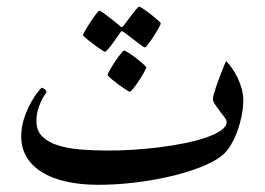

<svg xmlns="http://www.w3.org/2000/svg" viewBox="-20 -521 775 561"><path d="M690.9 -227.5Q690.9 -208.5 686.5 -185.3Q682.1 -162.1 674.1 -139.4Q666 -116.7 654.3 -97.2Q642.6 -77.6 627.9 -65.9Q604.5 -47.4 564 -31.7Q523.4 -16.1 474.4 -4.9Q425.3 6.3 371.6 12.7Q317.9 19 267.6 19Q214.8 19 173.1 9.5Q131.3 0 102.3 -18.1Q73.2 -36.1 57.6 -62.5Q42 -88.9 42 -122.1Q42 -150.4 50.8 -176.3Q59.6 -202.1 70.6 -221.7Q81.5 -241.2 91.1 -252.9Q100.6 -264.6 102.1 -264.6Q104.5 -264.6 110.1 -260.7Q115.7 -256.8 115.7 -252V-251.5Q115.7 -251 115.2 -250.5Q113.8 -248 108.9 -241Q104 -233.9 99.1 -222.9Q94.2 -211.9 90.3 -197.8Q86.4 -183.6 86.4 -167.5Q86.4 -139.6 103 -122.8Q119.6 -106 148.2 -96.7Q176.8 -87.4 215.1 -84.2Q253.4 -81.1 296.4 -81.1Q330.6 -81.1 369.4 -83.5Q408.2 -85.9 446.8 -90.8Q485.4 -95.7 520.5 -102.8Q555.7 -109.9 582.8 -119.4Q609.9 -128.9 626 -140.1Q642.1 -151.4 642.1 -165Q642.1 -170.4 635.7 -178.7Q629.4 -187 622.1 -196.5Q614.7 -206.1 608.4 -215.6Q602.1 -225.1 602.1 -232.9Q602.1 -236.3 604.5 -245.1Q606.9 -253.9 610.8 -265.4Q614.7 -276.9 619.4 -289.6Q624 -302.2 628.4 -313.2Q632.8 -324.2 636 -332.3Q639.2 -340.3 640.6 -342.8Q649.4 -334 658.4 -321Q667.5 -308.1 674.8 -292.7Q682.1 -277.3 686.5 -260.5Q690.9 -243.7 690.9 -227.5ZM386.2 -501.5Q389.2 -501.5 399.4 -494.6Q409.7 -487.8 420.9 -479Q432.1 -470.2 440.9 -462.4Q449.7 -454.6 449.7 -452.6Q449.7 -449.7 443.4 -438.5Q437 -427.2 429 -414.8Q420.9 -402.3 413.3 -392.3Q405.8 -382.3 403.3 -382.3Q401.4 -382.3 391.8 -389.4Q382.3 -396.5 371.1 -404.8L341.8 -427.2Q338.4 -429.7 335.4 -429.7Q334 -429.7 331.5 -425.8Q320.3 -410.2 311.5 -397.5Q303.7 -386.7 296.4 -378.2Q289.1 -369.6 286.6 -369.6Q285.6 -369.6 280.5 -372.8Q275.4 -376 268.1 -381.1Q260.7 -386.2 252.9 -392.1Q245.1 -397.9 238.3 -403.3Q231.4 -408.7 227.1 -412.8Q222.7 -417 222.7 -418.5Q222.7 -420.4 225.8 -426.3Q229 -432.1 233.9 -440.2Q238.8 -448.2 244.4 -457Q250 -465.8 255.4 -472.9Q260.7 -480 264.6 -484.9Q268.6 -489.7 269.5 -489.7Q272.9 -489.7 282.7 -482.7Q292.5 -475.6 303.2 -467.3Q315.9 -457.5 330.1 -445.3Q333 -441.9 335.4 -441.9Q337.9 -441.9 341.8 -446.8Q353 -461.9 362.3 -474.1Q370.1 -484.4 377.2 -492.9Q384.3 -501.5 386.2 -501.5ZM407.2 -324.2Q407.2 -321.3 400.9 -309.8Q394.5 -298.3 386.2 -285.6Q377.9 -272.9 369.9 -262.9Q361.8 -252.9 358.9 -252.9Q357.9 -252.9 352.5 -256.1Q347.2 -259.3 340.1 -264.2Q333 -269 325 -275.1Q316.9 -281.2 310.1 -286.6Q303.2 -292 298.8 -296.4Q294.4 -300.8 294.4 -302.2Q294.4 -304.2 297.6 -310.1Q300.8 -315.9 305.4 -324Q310.1 -332 315.9 -340.8Q321.8 -349.6 327.1 -356.7Q332.5 -363.8 336.7 -368.7Q340.8 -373.5 342.3 -373.5Q345.2 -373.5 355.7 -366.7Q366.2 -359.9 377.7 -351.1Q389.2 -342.3 398.2 -334.2Q407.2 -326.2 407.2 -324.2Z"/></svg>

Font: Scheherazade
Style: Bold
Weight: 700
Version: Version 2.100 (build 932/914)